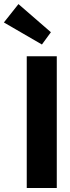

<svg xmlns="http://www.w3.org/2000/svg" viewBox="-82 -942 349 962"><path d="M202.5 0H52V-660H202.5ZM128 -719 -62.5 -829.5 10.5 -921.5 173 -780.5Z"/></svg>

Font: Lucymar Sans
Style: Bold
Weight: 700
Foundry: The League of Moveable Type (original font) / Main changes by Cristiano Sobral with portions from Mirco Monsees
Version: Version 2.001;August 30, 2020;FontCreator 13.0.0.2681 64-bit